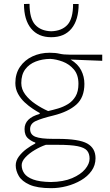

<svg xmlns="http://www.w3.org/2000/svg" viewBox="-20 -779 576 1001"><path d="M247 202Q174.5 202 134.2 184Q94 166 78 138.5Q62 111 62 83Q62 59 78.2 37Q94.5 15 118.2 -2.5Q142 -20 164 -31V-36Q147 -40.5 127.5 -56.5Q108 -72.5 108 -106Q108 -163.5 187 -185V-190Q172 -198 150.8 -212Q129.5 -226 108.5 -245.5Q87.5 -265 73.8 -290.2Q60 -315.5 60 -346Q60 -395 84.2 -430.5Q108.5 -466 149.2 -485Q190 -504 239 -504Q270 -504 290.2 -499Q310.5 -494 345 -494H513V-462Q471 -463.5 430 -465.2Q389 -467 348 -468.5Q386.5 -445.5 403.2 -412.5Q420 -379.5 420 -342Q420 -271 377.8 -233.5Q335.5 -196 259 -177Q197 -162 167 -148.2Q137 -134.5 137 -106Q137 -77 164.5 -66Q192 -55 258 -55H281Q391.5 -55 434.8 -30.8Q478 -6.5 478 46Q478 83 457.2 112Q436.5 141 402.2 161Q368 181 327.5 191.5Q287 202 247 202ZM231 -200Q255.5 -205.5 282.8 -213.5Q310 -221.5 334.2 -236.2Q358.5 -251 373.8 -276.5Q389 -302 389 -342Q389 -389 365 -417Q341 -445 306.8 -457.8Q272.5 -470.5 242 -472Q200.5 -471.5 166.2 -458.2Q132 -445 111.5 -417.5Q91 -390 91 -346Q91 -313.5 111.8 -286Q132.5 -258.5 164.8 -236.8Q197 -215 231 -200ZM245 170Q311 169 356 149.8Q401 130.5 424 102.8Q447 75 447 48Q447 22 433.8 6.2Q420.5 -9.5 384.8 -16.8Q349 -24 282 -24H219Q191 -14.5 161.8 2.8Q132.5 20 112.8 41Q93 62 93 82Q93 105.5 106.5 125Q120 144.5 153 156.8Q186 169 245 170ZM247 -585Q179.5 -585 142.2 -630.2Q105 -675.5 105 -758L134 -759Q134 -682 163.5 -649.8Q193 -617.5 247 -616Q302 -617.5 331.5 -649.5Q361 -681.5 361 -758H390Q390 -675.5 353 -630.2Q316 -585 247 -585Z"/></svg>

Font: Commissioner Loud Thin
Style: Regular
Weight: 100
Designer: Kostas Bartsokas
Foundry: Kostas Bartsokas
Version: Version 1.000; ttfautohint (v1.8.3)